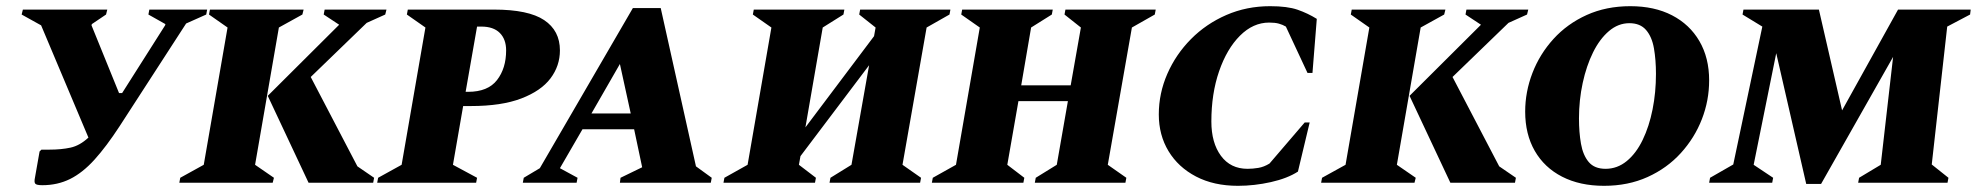

<svg xmlns="http://www.w3.org/2000/svg" viewBox="-20 -591 6394 621"><path d="M367 -183Q324 -117 285.5 -74.5Q247 -32 206.5 -12Q166 8 117 8Q98 8 94 3Q90 -2 93 -16L108 -101L114 -107H140Q178 -107 208 -113.5Q238 -120 266 -146L113 -509L50 -544L54 -560H327L323 -544L277 -513L276 -509L365 -290H375L514 -509L515 -513L460 -544L463 -560H650L647 -544L582 -515Z M560 0 563 -16 639 -58 716 -502 656 -544 659 -560H962L958 -544L882 -502L805 -58L866 -16L862 0ZM978 0 846 -281 1077 -511 1027 -544 1030 -560H1230L1226 -544L1166 -517L985 -342L1136 -53L1190 -16L1187 0Z M1200 0 1203 -16 1279 -58 1356 -502 1296 -544 1299 -560H1578Q1689 -560 1740 -526Q1791 -492 1791 -428Q1791 -378 1760.5 -337.5Q1730 -297 1666 -272.5Q1602 -248 1503 -248H1478L1445 -58L1523 -16L1520 0ZM1523 -505 1486 -294H1494Q1558 -294 1587.5 -332Q1617 -370 1617 -428Q1617 -464 1596.5 -484.5Q1576 -505 1537 -505Z M1671 0 1674 -16 1726 -47 2027 -565H2117L2231 -53L2282 -16L2279 0H1985L1987 -16L2057 -50L2031 -173H1864L1791 -47L1848 -16L1845 0ZM1893 -224H2020L1985 -384Z M2320 0 2323 -16 2398 -58 2475 -502 2415 -544 2418 -560H2711L2708 -544L2641 -502L2585 -179L2807 -474L2812 -502L2759 -544L2762 -560H3054L3051 -544L2977 -502L2899 -58L2959 -16L2956 0H2663L2666 -16L2734 -58L2791 -380L2569 -86L2564 -58L2619 -16L2616 0Z M2994 0 2997 -16 3072 -58 3149 -502 3089 -544 3092 -560H3385L3382 -544L3315 -502L3283 -315H3443L3476 -502L3423 -544L3426 -560H3718L3715 -544L3641 -502L3563 -58L3623 -16L3620 0H3327L3330 -16L3398 -58L3434 -264H3274L3238 -58L3293 -16L3290 0Z M3984 10Q3906 10 3848.5 -20Q3791 -50 3759.5 -102Q3728 -154 3728 -221Q3728 -289 3755.5 -352Q3783 -415 3832 -464.5Q3881 -514 3946.5 -542.5Q4012 -571 4088 -571Q4144 -571 4177 -559.5Q4210 -548 4239 -530L4225 -355H4209L4139 -505Q4129 -511 4116.5 -514.5Q4104 -518 4085 -518Q4033 -518 3990.5 -475.5Q3948 -433 3923 -360.5Q3898 -288 3898 -198Q3898 -129 3929 -87Q3960 -45 4015 -45Q4032 -45 4050 -48Q4068 -51 4086 -62L4200 -195H4216L4178 -36Q4144 -14 4090.5 -2Q4037 10 3984 10Z M4253 0 4256 -16 4332 -58 4409 -502 4349 -544 4352 -560H4655L4651 -544L4575 -502L4498 -58L4559 -16L4555 0ZM4671 0 4539 -281 4770 -511 4720 -544 4723 -560H4923L4919 -544L4859 -517L4678 -342L4829 -53L4883 -16L4880 0Z M5168 10Q5090 10 5032.5 -19.5Q4975 -49 4944 -103Q4913 -157 4913 -230Q4913 -294 4936.5 -355Q4960 -416 5004.5 -465Q5049 -514 5112 -542.5Q5175 -571 5253 -571Q5331 -571 5388 -541.5Q5445 -512 5476.5 -458Q5508 -404 5508 -331Q5508 -266 5484.5 -205.5Q5461 -145 5416.5 -96Q5372 -47 5309 -18.5Q5246 10 5168 10ZM5173 -45Q5211 -45 5241.5 -70Q5272 -95 5293 -138.5Q5314 -182 5325 -237Q5336 -292 5336 -352Q5336 -397 5329.5 -434.5Q5323 -472 5304 -494Q5285 -516 5250 -516Q5214 -516 5184 -490.5Q5154 -465 5132.5 -421.5Q5111 -378 5099 -322.5Q5087 -267 5087 -208Q5087 -163 5093.5 -126Q5100 -89 5118.5 -67Q5137 -45 5173 -45Z M5508 0 5511 -16 5586 -59 5680 -505 5616 -544 5619 -560H5863L5938 -234L6119 -560H6354L6352 -544L6278 -505L6228 -59L6282 -16L6279 0H5990L5993 -16L6063 -58L6103 -407L5870 4H5822L5725 -419L5652 -58L5715 -16L5712 0Z"/></svg>

Font: Spectral SC ExtraBold
Style: Italic
Weight: 800
Italic angle: -10°
Designer: Jean-Baptiste Levee
Foundry: Production Type
Version: Version 2.001